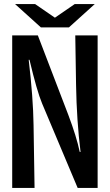

<svg xmlns="http://www.w3.org/2000/svg" viewBox="-20 -899 540 944"><path d="M181.2 -764.2 54.2 -878.9H152.8L250 -812L347.2 -878.9H445.8L318.8 -764.2ZM40 -725.1H166L315.9 -334Q356.4 -226.6 372.1 -151.9H376Q356.9 -306.6 354 -480L350.1 -725.1H460V24.9H361.8L187 -390.1Q161.6 -450.7 125 -605H121.1Q143.1 -418.9 145 -284.2L149.9 24.9H40Z"/></svg>

Font: BIZ UDGothic
Style: Bold
Weight: 700
Monospace: yes
Designer: TypeBank Co., Ltd.
Foundry: Morisawa Inc.
Version: Version 1.05